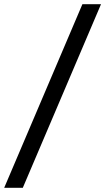

<svg xmlns="http://www.w3.org/2000/svg" viewBox="-37 -766 503 918"><path d="M446 -746H357L-17 132H72Z"/></svg>

Font: Roboto Serif 36pt Medium
Style: Regular
Weight: 500
Designer: Greg Gazdowicz
Foundry: Commercial Type
Version: Version 1.008